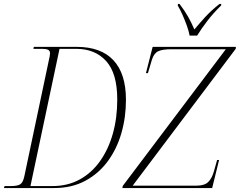

<svg xmlns="http://www.w3.org/2000/svg" viewBox="-33 -951 1213 971"><path d="M-13 0 -10 -10H21Q54 -10 68.5 -18.5Q83 -27 90 -59L218 -665Q220 -675 220 -681Q220 -695 209.5 -699.5Q199 -704 180 -704H136L138 -714H354Q478 -714 541 -646Q604 -578 604 -446Q604 -358 581 -278Q558 -198 512 -135.5Q466 -73 398 -36.5Q330 0 241 0ZM232 -10Q309 -10 369.5 -43Q430 -76 472.5 -135.5Q515 -195 537.5 -274.5Q560 -354 560 -448Q560 -580 504 -642Q448 -704 352 -704H268L121 -10ZM586 0 588 -11 1109 -702H834Q788 -702 766.5 -691.5Q745 -681 735 -648L715 -581H705L739 -714H1160L1159 -704L638 -12H960Q1001 -12 1020 -30.5Q1039 -49 1049 -85L1065 -142H1075L1040 0ZM926 -771Q922 -793 912 -821Q902 -849 890 -876Q878 -903 866 -923L867 -931H875Q901 -897 918 -867Q935 -837 950 -802Q974 -831 1004.5 -864.5Q1035 -898 1077 -931H1086L1085 -923Q1047 -886 1016.5 -846.5Q986 -807 964 -771Z"/></svg>

Font: Noto Serif Display SemiCondensed ExtraLight
Style: Italic
Weight: 200
Width: 4
Italic angle: -12°
Designer: Monotype Design Team
Foundry: Monotype Imaging Inc.
Version: Version 2.009